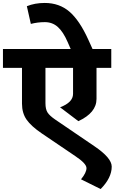

<svg xmlns="http://www.w3.org/2000/svg" viewBox="-40 -1009 777 1301"><path d="M600 -18Q717 61 717 120Q717 196 642 272L509 206Q546 161 546 130Q546 99 469 48L243 -105Q171 -154 140 -198.5Q109 -243 109 -307V-549H-20V-677H439L418 -725Q388 -794 351.5 -826.5Q315 -859 264 -859Q215 -859 169 -847L142 -967Q196 -989 263 -989Q362 -989 430.5 -930Q499 -871 558 -741L587 -677H714V-549H614V-339Q614 -245 491 -188L367 -282Q455 -315 455 -373V-549H268V-310Q268 -269 282 -247Q296 -225 334 -199Z"/></svg>

Font: Martel Sans Heavy
Style: Regular
Weight: 900
Designer: Dan Reynolds and Mathieu Réguer
Foundry: Dan Reynolds and Mathieu Réguer
Version: Version 1.001;PS 001.001;hotconv 1.0.70;makeotf.lib2.5.58329